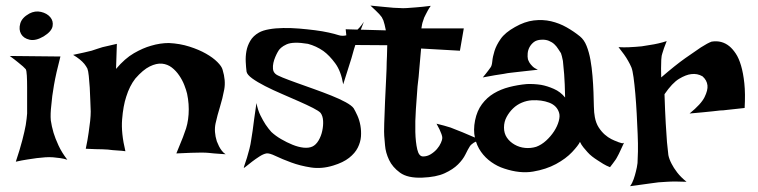

<svg xmlns="http://www.w3.org/2000/svg" viewBox="-20 -635 2687 681"><path d="M14.6 -436.5 194.3 -434.6Q178.7 -375 171.4 -333Q164.1 -291 162.1 -262.7Q158.2 -230.5 160.2 -208Q163.1 -187.5 169.9 -164.1Q175.8 -144.5 187.5 -119.1Q199.2 -93.8 218.8 -68.4Q207 -72.3 193.4 -74.2Q179.7 -76.2 168 -77.1Q154.3 -78.1 140.6 -77.1Q127 -76.2 110.4 -74.2Q96.7 -72.3 77.1 -69.3Q57.6 -66.4 36.1 -61.5Q50.8 -105.5 59.1 -137.7Q67.4 -169.9 71.3 -191.4Q75.2 -216.8 76.2 -232.4Q76.2 -252 76.2 -276.9Q76.2 -301.8 76.2 -325.2Q76.2 -348.6 75.2 -366.7Q74.2 -384.8 71.3 -389.6L61.5 -399.4Q55.7 -404.3 44.4 -413.6Q33.2 -422.9 14.6 -436.5ZM84 -586.9Q104.5 -597.7 125.5 -592.8Q146.5 -587.9 158.2 -574.2Q169.9 -560.5 166.5 -542Q163.1 -523.4 134.8 -505.9Q106.4 -489.3 85 -494.1Q63.5 -499 54.7 -514.6Q45.9 -530.3 51.8 -551.3Q57.6 -572.3 84 -586.9Z M284.2 -107.4Q291 -139.6 294.4 -164.6Q297.9 -189.5 299.8 -206.1Q301.8 -225.6 301.8 -239.3Q300.8 -255.9 300.3 -278.8Q299.8 -301.8 298.3 -324.7Q296.9 -347.7 294.9 -365.7Q293 -383.8 290 -391.6Q286.1 -399.4 279.3 -408.2Q265.6 -424.8 239.3 -440.4Q261.7 -445.3 277.8 -448.7Q293.9 -452.1 304.7 -455.1Q316.4 -459 325.2 -461.9Q333 -464.8 343.8 -467.8Q352.5 -469.7 365.2 -472.7Q377.9 -475.6 394.5 -479.5L391.6 -390.6Q422.9 -427.7 455.1 -446.3Q487.3 -464.8 515.6 -472.7Q547.9 -482.4 579.1 -482.4Q618.2 -480.5 651.9 -469.7Q685.5 -459 710.4 -444.8Q735.4 -430.7 751 -415Q766.6 -399.4 769.5 -387.7Q781.2 -349.6 775.4 -317.9Q769.5 -286.1 760.3 -256.3Q751 -226.6 744.6 -197.3Q738.3 -168 749 -133.8Q752.9 -125 756.8 -116.2Q760.7 -108.4 766.6 -100.6Q772.5 -92.8 780.3 -87.9Q769.5 -88.9 758.8 -89.4Q748 -89.8 739.3 -90.8Q728.5 -91.8 719.7 -92.8Q710 -93.8 693.4 -93.8Q665 -93.8 605.5 -90.8Q614.3 -111.3 619.6 -125.5Q625 -139.6 628.9 -148.4Q632.8 -159.2 634.8 -165Q646.5 -193.4 648.9 -229.5Q651.4 -265.6 643.6 -302.7Q640.6 -315.4 633.8 -333Q627 -350.6 615.7 -367.2Q604.5 -383.8 589.4 -395.5Q574.2 -407.2 554.7 -409.2Q535.2 -411.1 511.2 -399.4Q487.3 -387.7 460 -356.4Q439.5 -330.1 427.7 -292Q417 -259.8 413.1 -211.4Q409.2 -163.1 424.8 -98.6Q411.1 -100.6 399.4 -101.1Q387.7 -101.6 379.9 -102.5Q370.1 -103.5 362.3 -104.5Q353.5 -104.5 342.8 -105.5Q333 -105.5 318.4 -106Q303.7 -106.4 284.2 -107.4Z M1270.5 -557.6Q1261.7 -536.1 1255.4 -518.6Q1249 -501 1244.1 -487.3Q1239.3 -471.7 1235.4 -460Q1231.4 -446.3 1226.6 -428.7Q1221.7 -413.1 1214.4 -390.1Q1207 -367.2 1197.3 -335.9Q1189.5 -382.8 1168.9 -410.6Q1148.4 -438.5 1127 -454.1Q1101.6 -471.7 1072.3 -479.5Q1019.5 -488.3 996.1 -477.5Q972.7 -466.8 964.8 -450.2Q960.9 -443.4 956.5 -433.1Q952.1 -422.9 949.7 -412.1Q947.3 -401.4 948.2 -390.6Q949.2 -379.9 957 -373Q961.9 -368.2 982.4 -359.9Q1002.9 -351.6 1031.7 -341.3Q1060.5 -331.1 1093.3 -319.3Q1126 -307.6 1155.3 -295.9Q1184.6 -284.2 1206.1 -272.5Q1227.5 -260.7 1234.4 -251Q1240.2 -241.2 1247.6 -225.1Q1254.9 -209 1258.3 -189.9Q1261.7 -170.9 1260.3 -150.9Q1258.8 -130.9 1249 -111.3Q1239.3 -91.8 1218.3 -75.2Q1197.3 -58.6 1162.1 -47.9Q1121.1 -35.2 1083 -41Q1044.9 -46.9 1013.2 -58.6Q981.4 -70.3 958 -81.5Q934.6 -92.8 924.8 -90.8Q914.1 -88.9 900.4 -80.1Q886.7 -71.3 874.5 -62Q862.3 -52.7 853.5 -45.4Q844.7 -38.1 844.7 -40Q844.7 -42 848.1 -51.8Q851.6 -61.5 856 -75.7Q860.4 -89.8 864.7 -106.9Q869.1 -124 871.1 -139.6Q873 -152.3 876 -170.9Q877.9 -187.5 881.3 -211.4Q884.8 -235.4 889.6 -269.5Q894.5 -244.1 903.8 -225.6Q913.1 -207 921.9 -193.4Q932.6 -177.7 942.4 -167Q957 -153.3 977.1 -141.6Q997.1 -129.9 1017.6 -121.6Q1038.1 -113.3 1056.6 -111.3Q1075.2 -109.4 1087.9 -115.2Q1100.6 -121.1 1109.9 -136.7Q1119.1 -152.3 1123 -170.9Q1127 -189.5 1126 -206.5Q1125 -223.6 1117.2 -234.4Q1111.3 -241.2 1090.3 -252Q1069.3 -262.7 1040.5 -275.4Q1011.7 -288.1 980 -301.8Q948.2 -315.4 920.4 -329.6Q892.6 -343.8 874.5 -356.9Q856.4 -370.1 854.5 -380.9Q852.5 -396.5 851.6 -415.5Q850.6 -434.6 854 -453.6Q857.4 -472.7 867.7 -490.2Q877.9 -507.8 898.4 -519.5Q912.1 -527.3 934.6 -531.2Q957 -535.2 984.4 -535.6Q1011.7 -536.1 1041 -533.7Q1070.3 -531.2 1097.2 -527.8Q1124 -524.4 1146 -519.5Q1168 -514.6 1179.7 -510.7Q1193.4 -505.9 1209 -509.8Q1222.7 -512.7 1238.3 -522.5Q1253.9 -532.2 1270.5 -557.6Z M1293.9 -615.2Q1323.2 -612.3 1343.3 -610.4Q1363.3 -608.4 1376 -607.4Q1390.6 -606.4 1399.4 -606.4Q1408.2 -605.5 1422.9 -606.4Q1435.5 -607.4 1456.1 -608.9Q1476.6 -610.4 1507.8 -614.3Q1501 -604.5 1497.1 -597.2Q1493.2 -589.8 1490.2 -584L1484.4 -572.3Q1482.4 -566.4 1480.5 -560.5Q1478.5 -555.7 1477.1 -548.8Q1475.6 -542 1474.6 -534.2H1625L1611.3 -455.1L1473.6 -462.9Q1468.8 -413.1 1466.8 -385.7Q1464.8 -358.4 1462.9 -345.7L1460.9 -328.1Q1458 -291 1455.1 -247.6Q1452.1 -204.1 1453.1 -167Q1454.1 -129.9 1460 -105Q1465.8 -80.1 1480.5 -80.1Q1495.1 -80.1 1507.8 -87.9Q1520.5 -95.7 1529.8 -106.4Q1539.1 -117.2 1543.9 -128.4Q1548.8 -139.6 1548.8 -145.5Q1548.8 -151.4 1545.9 -159.2Q1541 -173.8 1528.3 -196.3Q1556.6 -189.5 1578.1 -182.6Q1588.9 -178.7 1597.7 -174.8Q1607.4 -170.9 1620.1 -166Q1630.9 -161.1 1647.5 -154.3Q1664.1 -147.5 1686.5 -137.7Q1665 -133.8 1655.3 -125Q1649.4 -121.1 1646.5 -116.2Q1639.6 -105.5 1630.9 -87.4Q1622.1 -69.3 1604.5 -51.8Q1586.9 -34.2 1557.1 -20.5Q1527.3 -6.8 1477.5 -4.9Q1425.8 -2.9 1398.9 -22.5Q1372.1 -42 1359.9 -67.9Q1347.7 -93.8 1345.7 -119.1Q1343.8 -144.5 1342.8 -153.3Q1341.8 -162.1 1342.8 -197.3Q1343.8 -232.4 1345.7 -274.9Q1347.7 -317.4 1349.6 -356.9Q1351.6 -396.5 1351.6 -415Q1351.6 -424.8 1352.5 -435.5Q1352.5 -444.3 1353 -454.6Q1353.5 -464.8 1353.5 -474.6L1211.9 -475.6L1206.1 -531.2L1348.6 -527.3Q1346.7 -538.1 1344.2 -547.4Q1341.8 -556.6 1339.8 -562.5Q1336.9 -569.3 1334 -574.2Q1330.1 -579.1 1325.2 -585Q1320.3 -589.8 1312.5 -597.7Q1304.7 -605.5 1293.9 -615.2Z M1719.7 -395.5Q1724.6 -401.4 1726.1 -417.5Q1727.5 -433.6 1733.9 -454.1Q1740.2 -474.6 1755.9 -497.1Q1771.5 -519.5 1806.6 -539.1Q1840.8 -558.6 1873 -562.5Q1905.3 -566.4 1934.6 -559.6Q1963.9 -552.7 1989.7 -538.1Q2015.6 -523.4 2037.1 -505.9Q2051.8 -494.1 2060.5 -472.2Q2069.3 -450.2 2074.2 -422.9Q2079.1 -395.5 2081.5 -365.7Q2084 -335.9 2085 -308.1Q2085.9 -280.3 2086.4 -257.3Q2086.9 -234.4 2089.8 -219.7Q2093.8 -198.2 2103.5 -183.1Q2113.3 -168 2125 -157.7Q2136.7 -147.5 2148.4 -141.6Q2160.2 -135.7 2168.9 -132.8Q2174.8 -129.9 2179.7 -128.9Q2189.5 -125 2193.4 -128.9Q2187.5 -115.2 2182.6 -105.5Q2177.7 -95.7 2174.8 -88.9Q2170.9 -81.1 2168 -76.2Q2165 -70.3 2161.1 -65.4Q2158.2 -60.5 2153.3 -54.7Q2148.4 -48.8 2143.6 -42Q2130.9 -46.9 2119.6 -53.7Q2108.4 -60.5 2099.6 -66.4Q2088.9 -73.2 2080.1 -80.1Q2071.3 -86.9 2063.5 -95.7Q2056.6 -103.5 2049.3 -112.3Q2042 -121.1 2037.1 -131.8Q2031.2 -119.1 2009.3 -95.7Q1987.3 -72.3 1952.1 -53.2Q1917 -34.2 1870.6 -26.4Q1824.2 -18.6 1768.6 -37.1Q1744.1 -44.9 1722.7 -60.1Q1701.2 -75.2 1686 -96.7Q1670.9 -118.2 1664.6 -146Q1658.2 -173.8 1665 -208Q1671.9 -242.2 1689.5 -265.6Q1707 -289.1 1731.4 -303.7Q1755.9 -318.4 1786.1 -326.2Q1816.4 -334 1848.6 -336.9Q1874 -337.9 1899.4 -334Q1920.9 -330.1 1944.3 -319.8Q1967.8 -309.6 1984.4 -289.1Q1983.4 -340.8 1981 -371.6Q1978.5 -402.3 1976.6 -418.9Q1972.7 -438.5 1969.7 -446.3Q1964.8 -453.1 1959.5 -461.9Q1954.1 -470.7 1946.3 -478Q1938.5 -485.4 1926.8 -490.2Q1915 -495.1 1899.4 -494.1Q1882.8 -493.2 1873 -485.4Q1863.3 -477.5 1857.9 -467.3Q1852.5 -457 1851.6 -445.3Q1850.6 -433.6 1852.5 -424.8Q1854.5 -418.9 1858.4 -412.1Q1862.3 -406.2 1869.1 -399.4Q1876 -392.6 1887.7 -387.7Q1865.2 -384.8 1847.7 -383.3Q1830.1 -381.8 1817.4 -379.9Q1802.7 -377.9 1792 -377Q1781.2 -376 1766.6 -373Q1753.9 -371.1 1735.4 -368.2Q1716.8 -365.2 1692.4 -360.4Q1698.2 -367.2 1703.1 -373.5Q1708 -379.9 1711.9 -384.8Q1715.8 -390.6 1719.7 -395.5ZM1866.2 -279.3Q1848.6 -278.3 1831.1 -271Q1813.5 -263.7 1799.8 -250.5Q1786.1 -237.3 1776.9 -220.2Q1767.6 -203.1 1767.6 -182.6Q1767.6 -162.1 1777.8 -147Q1788.1 -131.8 1805.2 -122.1Q1822.3 -112.3 1842.3 -110.4Q1862.3 -108.4 1881.8 -114.3Q1900.4 -121.1 1917 -136.2Q1933.6 -151.4 1945.3 -169.4Q1957 -187.5 1961.9 -205.6Q1966.8 -223.6 1962.9 -235.4Q1955.1 -260.7 1927.7 -271Q1900.4 -281.2 1866.2 -279.3Z M2173.8 -467.8Q2192.4 -466.8 2207.5 -467.3Q2222.7 -467.8 2233.4 -468.8Q2246.1 -469.7 2255.9 -470.7Q2270.5 -472.7 2286.1 -475.6Q2299.8 -477.5 2314.9 -481Q2330.1 -484.4 2344.7 -489.3Q2338.9 -474.6 2335 -463.9Q2331.1 -453.1 2329.1 -445.3Q2326.2 -436.5 2326.2 -430.7Q2325.2 -423.8 2325.2 -414.1Q2324.2 -397.5 2325.2 -360.4Q2376 -404.3 2410.6 -428.7Q2445.3 -453.1 2465.8 -466.8Q2490.2 -482.4 2503.9 -487.3Q2540 -493.2 2567.4 -470.7Q2579.1 -460.9 2589.8 -444.8Q2600.6 -428.7 2608.4 -402.3Q2616.2 -376 2620.1 -339.4Q2624 -302.7 2621.1 -252Q2600.6 -250 2584.5 -248Q2568.4 -246.1 2557.6 -245.1Q2544.9 -243.2 2534.2 -243.2L2507.8 -240.2Q2494.1 -238.3 2474.1 -236.8Q2454.1 -235.4 2425.8 -232.4Q2466.8 -265.6 2479 -290.5Q2491.2 -315.4 2489.3 -332Q2487.3 -350.6 2471.7 -364.3Q2453.1 -375 2431.6 -372.1Q2413.1 -370.1 2388.7 -355.5Q2364.3 -340.8 2336.9 -300.8Q2338.9 -238.3 2341.3 -197.3Q2343.8 -156.2 2345.7 -130.9Q2348.6 -101.6 2350.6 -85Q2353.5 -70.3 2362.3 -53.7Q2369.1 -40 2381.8 -23.4Q2394.5 -6.8 2415 9.8Q2372.1 7.8 2344.7 9.8Q2328.1 10.7 2315.4 11.7Q2301.8 13.7 2286.1 15.6Q2272.5 17.6 2254.4 20Q2236.3 22.5 2214.8 25.4Q2222.7 14.6 2227.5 0.5Q2232.4 -13.7 2235.4 -26.4Q2239.3 -41 2241.2 -56.6Q2242.2 -70.3 2242.7 -97.7Q2243.2 -125 2241.7 -159.7Q2240.2 -194.3 2238.3 -231.9Q2236.3 -269.5 2233.4 -302.7Q2230.5 -335.9 2227.1 -360.8Q2223.6 -385.7 2219.7 -395.5Q2214.8 -407.2 2208 -418.9Q2202.1 -429.7 2193.4 -441.9Q2184.6 -454.1 2173.8 -467.8Z"/></svg>

Font: Irish Grover
Style: Regular
Weight: 400
Designer: Squid
Foundry: Font Diner, Inc DBA Sideshow
Version: Version 1.001